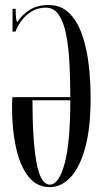

<svg xmlns="http://www.w3.org/2000/svg" viewBox="-20 -735 410 766"><path d="M179 11.5Q125.5 11.5 92.2 -32Q59 -75.5 43.5 -147.8Q28 -220 28 -305Q28 -316 28.2 -326.2Q28.5 -336.5 29.5 -347.5H260.5Q260.5 -417 257.2 -481Q254 -545 244.2 -595.5Q234.5 -646 215 -675.2Q195.5 -704.5 162.5 -704.5Q131.5 -704.5 107 -689.8Q82.5 -675 66 -653Q49.5 -631 42 -609H30V-700H42.5Q42.5 -679 44 -664.5Q45.5 -650 49 -647Q67 -675.5 97.8 -695.2Q128.5 -715 173.5 -715Q222.5 -715 255 -683.8Q287.5 -652.5 306.5 -599.5Q325.5 -546.5 333.5 -480.2Q341.5 -414 341.5 -344Q341.5 -223 319.5 -144.2Q297.5 -65.5 260.8 -27Q224 11.5 179 11.5ZM179 1.5Q215 1.5 237.8 -82.2Q260.5 -166 260.5 -334V-335H109.5Q109.5 -176 125.5 -87.2Q141.5 1.5 179 1.5Z"/></svg>

Font: Imbue 100pt
Style: Regular
Weight: 400
Designer: Tyler Finck
Foundry: Etcetera Type Company
Version: Version 1.102; ttfautohint (v1.8.3)